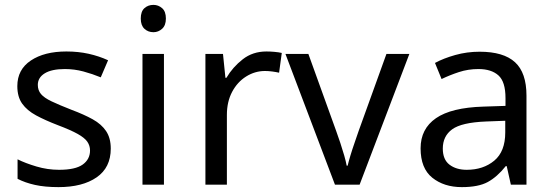

<svg xmlns="http://www.w3.org/2000/svg" viewBox="-20 -757 2259 787"><path d="M434 -148Q434 -70 376 -30Q318 10 220 10Q164 10 123.5 1Q83 -8 52 -24V-104Q84 -88 129.5 -74.5Q175 -61 222 -61Q289 -61 319 -82.5Q349 -104 349 -140Q349 -160 338 -176Q327 -192 298.5 -208Q270 -224 217 -244Q165 -264 128 -284Q91 -304 71 -332Q51 -360 51 -404Q51 -472 106.5 -509Q162 -546 252 -546Q301 -546 343.5 -536.5Q386 -527 423 -510L393 -440Q359 -454 322 -464Q285 -474 246 -474Q192 -474 163.5 -456.5Q135 -439 135 -409Q135 -387 148 -371.5Q161 -356 191.5 -341.5Q222 -327 273 -307Q324 -288 360 -268Q396 -248 415 -219.5Q434 -191 434 -148Z M609 -737Q629 -737 644.5 -723.5Q660 -710 660 -681Q660 -653 644.5 -639Q629 -625 609 -625Q587 -625 572 -639Q557 -653 557 -681Q557 -710 572 -723.5Q587 -737 609 -737ZM652 -536V0H564V-536Z M1072 -546Q1087 -546 1104.5 -544.5Q1122 -543 1135 -540L1124 -459Q1111 -462 1095.5 -464Q1080 -466 1066 -466Q1025 -466 989 -443.5Q953 -421 931.5 -380.5Q910 -340 910 -286V0H822V-536H894L904 -438H908Q934 -482 975 -514Q1016 -546 1072 -546Z M1353 0 1150 -536H1244L1358 -220Q1366 -198 1375 -171Q1384 -144 1391 -119.5Q1398 -95 1401 -78H1405Q1409 -95 1416.5 -120Q1424 -145 1433.5 -172Q1443 -199 1450 -220L1564 -536H1658L1454 0Z M1946 -545Q2044 -545 2091 -502Q2138 -459 2138 -365V0H2074L2057 -76H2053Q2018 -32 1979.5 -11Q1941 10 1873 10Q1800 10 1752 -28.5Q1704 -67 1704 -149Q1704 -229 1767 -272.5Q1830 -316 1961 -320L2052 -323V-355Q2052 -422 2023 -448Q1994 -474 1941 -474Q1899 -474 1861 -461.5Q1823 -449 1790 -433L1763 -499Q1798 -518 1846 -531.5Q1894 -545 1946 -545ZM1972 -259Q1872 -255 1833.5 -227Q1795 -199 1795 -148Q1795 -103 1822.5 -82Q1850 -61 1893 -61Q1961 -61 2006 -98.5Q2051 -136 2051 -214V-262Z"/></svg>

Font: RS Noto Sans
Style: Regular
Weight: 400
Designer: Monotype Design Team
Foundry: Monotype Imaging Inc.
Version: Version 3.10